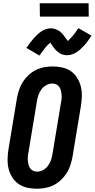

<svg xmlns="http://www.w3.org/2000/svg" viewBox="-20 -1151 582 1179"><path d="M206 8Q176 8 147 1.5Q118 -5 94.5 -21Q71 -37 55.5 -61.5Q40 -86 33 -114Q26 -142 26.5 -172.5Q27 -203 32 -234L84 -548Q89 -574 97 -599Q105 -624 120 -647.5Q135 -671 155.5 -690Q176 -709 200 -721Q224 -733 250.5 -738Q277 -743 303 -743Q333 -743 362.5 -736.5Q392 -730 415 -714Q438 -698 453.5 -673.5Q469 -649 476 -621Q483 -593 482.5 -562.5Q482 -532 477 -501L425 -187Q420 -161 412 -136Q404 -111 389 -87.5Q374 -64 353.5 -45Q333 -26 309 -14Q285 -2 258.5 3Q232 8 206 8ZM207 -97Q226 -97 244 -106.5Q262 -116 274 -132Q286 -148 292.5 -166.5Q299 -185 302 -204L354 -518Q357 -531 358 -544Q359 -557 358 -570Q357 -583 354 -595Q351 -607 344.5 -617Q338 -627 326.5 -632.5Q315 -638 302 -638Q283 -638 265 -628.5Q247 -619 235 -603Q223 -587 216.5 -568.5Q210 -550 207 -531L155 -217Q152 -204 151 -191Q150 -178 151 -165Q152 -152 155 -140Q158 -128 165 -118Q172 -108 183 -102.5Q194 -97 207 -97ZM222 -810 142 -857Q154 -874 165 -888.5Q176 -903 186.5 -915Q197 -927 207.5 -937Q218 -947 231.5 -956.5Q245 -966 260.5 -971.5Q276 -977 292 -977Q297 -977 301.5 -976.5Q306 -976 310.5 -975Q315 -974 319.5 -972.5Q324 -971 328 -969Q332 -967 336.5 -965Q341 -963 344.5 -960.5Q348 -958 351 -955Q354 -952 358 -948.5Q362 -945 364.5 -941.5Q367 -938 370 -935Q373 -932 375 -928.5Q377 -925 379.5 -922Q382 -919 385.5 -914.5Q389 -910 391.5 -906Q394 -902 396.5 -899Q399 -896 399 -894H390Q389 -894 389 -895L393 -897Q396 -899 399 -901.5Q402 -904 404.5 -906.5Q407 -909 408.5 -911Q410 -913 412 -914.5Q414 -916 415.5 -918Q417 -920 419 -922.5Q421 -925 423 -927Q425 -929 427.5 -932Q430 -935 432 -937.5Q434 -940 436.5 -943Q439 -946 441.5 -949.5Q444 -953 446 -956Q448 -959 450.5 -963Q453 -967 455.5 -970.5Q458 -974 462 -978L542 -932Q530 -914 519.5 -899.5Q509 -885 498.5 -873.5Q488 -862 477 -851.5Q466 -841 452.5 -832Q439 -823 424 -817.5Q409 -812 393 -812Q388 -812 383.5 -812.5Q379 -813 374 -814Q369 -815 364.5 -816Q360 -817 356 -819Q352 -821 348 -823.5Q344 -826 340.5 -828.5Q337 -831 334 -833.5Q331 -836 327 -839.5Q323 -843 320 -846.5Q317 -850 314 -853.5Q311 -857 309 -860.5Q307 -864 304.5 -867Q302 -870 299 -874.5Q296 -879 293 -883Q290 -887 287.5 -890Q285 -893 285 -895Q286 -895 288.5 -894.5Q291 -894 293 -894H295Q295 -893 291.5 -891Q288 -889 285 -886.5Q282 -884 280 -881.5Q278 -879 276 -877.5Q274 -876 272 -874Q270 -872 268.5 -870Q267 -868 265 -866Q263 -864 261 -861.5Q259 -859 256.5 -856.5Q254 -854 252.5 -851Q251 -848 248.5 -845Q246 -842 243.5 -839Q241 -836 238.5 -832.5Q236 -829 233.5 -825.5Q231 -822 228.5 -818Q226 -814 222 -810ZM225 -1049 224 -1131H524L525 -1049Z"/></svg>

Font: Iosevka Term Curly Extrabold
Style: Italic
Weight: 800
Italic angle: -9°
Designer: Belleve Invis
Foundry: Belleve Invis
Version: Version 32.3.0